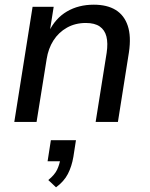

<svg xmlns="http://www.w3.org/2000/svg" viewBox="-20 -520 640 819"><path d="M41 0 119 -491H209L192 -384H188Q216 -442 265.5 -471Q315 -500 380 -500Q437 -500 473.5 -477.5Q510 -455 525 -410Q540 -365 530 -297L483 0H388L435 -295Q441 -336 434 -364Q427 -392 405.5 -407Q384 -422 346 -422Q301 -422 265.5 -402Q230 -382 208 -347.5Q186 -313 179 -268L136 0ZM219 279 186 248Q213 226 223.5 204Q234 182 238 156L256 168H183L197 78H304L293 149Q286 190 269.5 222Q253 254 219 279Z"/></svg>

Font: Nunito Sans 10pt Medium
Style: Italic
Weight: 500
Italic angle: -9°
Designer: Vernon Adams
Foundry: Vernon Adams
Version: Version 3.101;gftools[0.9.27]